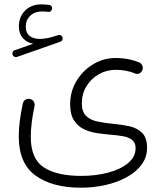

<svg xmlns="http://www.w3.org/2000/svg" viewBox="-20 -620 750 874"><path d="M37.1 -370.6Q35.2 -376.5 37.6 -382.8Q40 -389.2 46.4 -391.1L131.3 -420.9Q101.6 -426.3 83.7 -446.8Q65.9 -467.3 65.9 -500Q65.9 -543.5 94.2 -571.8Q122.6 -600.1 168.5 -600.1Q176.3 -600.1 186.5 -599.4Q196.8 -598.6 203.6 -597.7Q218.3 -594.7 217.3 -580.6Q216.8 -574.2 211.4 -569.6Q206.1 -564.9 199.2 -565.9Q194.3 -566.9 185.8 -567.4Q177.2 -567.9 171.4 -567.9Q138.2 -567.9 117.7 -548.3Q97.2 -528.8 97.2 -498.5Q97.2 -470.7 114.5 -456.8Q131.8 -442.9 161.6 -442.9Q177.2 -442.9 197.3 -446.8Q217.3 -450.7 244.6 -460Q251.5 -462.4 257.3 -459Q263.2 -455.6 264.6 -449.2Q266.6 -442.9 263.4 -437.3Q260.3 -431.6 254.9 -430.2L57.1 -360.8Q50.8 -358.9 45.2 -361.8Q39.6 -364.7 37.1 -370.6ZM65.4 1Q65.4 -32.7 70.1 -69.3Q74.7 -106 84 -148.9Q86.4 -160.2 95.9 -166Q105.5 -171.9 116.2 -169.4Q127 -167.5 133.3 -158Q139.6 -148.4 137.2 -137.2Q120.1 -56.2 120.1 2.4Q120.1 103.5 179.7 142.1Q239.3 180.7 349.6 180.7Q417.5 180.7 473.6 165.5Q529.8 150.4 563.5 122.1Q597.2 93.8 597.2 54.2Q597.2 29.3 581.8 17.1Q566.4 4.9 540.8 0.2Q515.1 -4.4 483.9 -6.8Q453.1 -9.3 420.7 -14.2Q388.2 -19 360.8 -32.5Q333.5 -45.9 316.4 -72.8Q299.3 -99.6 299.3 -145.5Q299.3 -202.6 327.6 -250.5Q356 -298.3 403.3 -327.1Q450.7 -356 507.3 -356Q564.9 -356 611.8 -336.4Q622.6 -333 627.4 -322.5Q632.3 -312 628.4 -301.8Q625 -292 615.7 -286.6Q606.4 -281.2 595.2 -285.2Q575.7 -293.9 552.5 -298.1Q529.3 -302.2 507.3 -302.2Q464.8 -302.2 429.7 -282Q394.5 -261.7 373.5 -227.3Q352.5 -192.9 352.5 -149.9Q352.5 -110.4 372.8 -91.6Q393.1 -72.8 425.3 -66.4Q457.5 -60.1 493.2 -56.6Q531.7 -53.2 567.4 -45.7Q603 -38.1 626.2 -15.9Q649.4 6.3 649.4 53.2Q649.4 95.7 624.5 129.4Q599.6 163.1 556.9 186.5Q514.2 210 460.4 222.2Q406.7 234.4 348.6 234.4Q217.8 234.4 141.6 179Q65.4 123.5 65.4 1Z"/></svg>

Font: Mikhak-FD Light
Style: Regular
Weight: 300
Designer: Amin Abedi
Version: Version 3.2